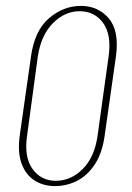

<svg xmlns="http://www.w3.org/2000/svg" viewBox="-20 -619 446 651"><path d="M166 12Q128 12 98 -6.5Q68 -25 53.5 -63.5Q39 -102 47 -160L85 -427Q97 -515 146 -557Q195 -599 254 -599Q313 -599 349 -556.5Q385 -514 373 -427L335 -160Q327 -101 302 -62.5Q277 -24 241.5 -6Q206 12 166 12ZM169 -6Q221 -6 261 -46.5Q301 -87 311 -160L348 -426Q359 -500 330 -540.5Q301 -581 250 -581Q200 -581 159.5 -540.5Q119 -500 108 -426L72 -160Q61 -87 90 -46.5Q119 -6 169 -6Z"/></svg>

Font: Alumni Sans Thin Thin
Style: Italic
Weight: 250
Italic angle: -8°
Version: Version 1.016